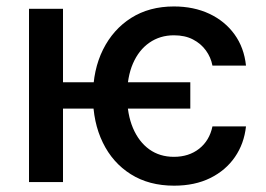

<svg xmlns="http://www.w3.org/2000/svg" viewBox="-20 -570 833 601"><path d="M575.7 -312.5V-230H145.5V-312.5ZM177.2 -542.5V0H70.8V-542.5ZM524.9 11.2Q446.3 11.2 389.4 -24.7Q332.5 -60.5 301.8 -123.8Q271 -187 271 -268.6Q271 -351.6 302.5 -414.8Q334 -478 390.6 -513.9Q447.3 -549.8 524.4 -549.8Q586.4 -549.8 635.3 -526.9Q684.1 -503.9 714.1 -462.4Q744.1 -420.9 750 -364.7H645Q640.1 -390.6 624.5 -412.1Q608.9 -433.6 584 -446.5Q559.1 -459.5 524.4 -459.5Q481 -459.5 447.8 -436.5Q414.6 -413.6 396.2 -371.3Q377.9 -329.1 377.9 -270.5Q377.9 -212.4 396.2 -169.2Q414.6 -126 447.3 -102.5Q480 -79.1 524.4 -79.1Q571.3 -79.1 603.5 -104.5Q635.7 -129.9 645 -174.3H750Q744.1 -120.1 715.3 -78.4Q686.5 -36.6 638.2 -12.7Q589.8 11.2 524.9 11.2Z"/></svg>

Font: Inter 16pt Medium
Style: Regular
Weight: 500
Version: Version 4.001;git-66647c0bb